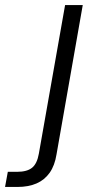

<svg xmlns="http://www.w3.org/2000/svg" viewBox="-130 -521 375 761"><path d="M-110 220 -99 160H-62Q-23 160 -3 144Q17 128 24 88L128 -501H198L94 91Q87 135 67 163.5Q47 192 15 206Q-17 220 -61 220Z"/></svg>

Font: DM Sans 17pt Light
Style: Italic
Weight: 300
Italic angle: -10°
Version: Version 4.004;gftools[0.9.30]